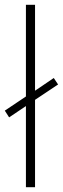

<svg xmlns="http://www.w3.org/2000/svg" viewBox="-23 -780 262 800"><path d="M85 0H123V-364L219 -428L201 -455L123 -402V-760H85V-378L-3 -319L15 -291L85 -338Z"/></svg>

Font: Noto Sans Malayalam SemiCondensed ExtraLight
Style: Regular
Weight: 200
Width: 4
Designer: Jelle Bosma - Monotype Design Team
Foundry: Monotype Imaging Inc.
Version: Version 2.104